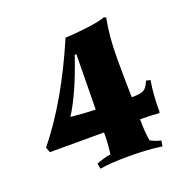

<svg xmlns="http://www.w3.org/2000/svg" viewBox="-106 -656 752 766"><g transform="rotate(-20 270.0 -273.0)"><path d="M257 -123H27L19 -145Q143 -299 242 -531Q280 -532 336 -539Q392 -546 413 -555L422 -551Q407 -478 407 -381.5Q407 -285 409 -217Q445 -217 459.5 -224.5Q474 -232 485 -260L503 -256Q493 -204 493 -122L488 -120Q456 -123 410 -123Q410 -65 417 -31Q442 -18 461 -15L457 9Q397 0 319 0Q241 0 194 8L190 -15Q223 -28 251 -32Q257 -77 257 -123ZM253 -454Q204 -308 152 -227Q210 -221 257 -220L260 -454Z"/></g></svg>

Font: Almendra SC
Style: Bold
Weight: 700
Designer: Ana Sanfelippo
Foundry: Ana Sanfelippo
Version: Version 1.003